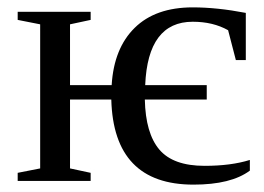

<svg xmlns="http://www.w3.org/2000/svg" viewBox="-20 -491 717 521"><path d="M505 10Q288 10 282 -221H170V-34L226 -22V0H28V-22L89 -34V-425L28 -437V-459H226V-437L170 -425V-260H283Q289 -360 345.5 -415.5Q402 -471 503 -471Q569 -471 647 -456V-328H620L599 -409Q558 -432 503 -432Q381 -432 374 -260H541V-221H373Q375 -129 412.5 -85Q450 -41 535 -41Q607 -41 658 -57V-28Q607 10 505 10Z"/></svg>

Font: Libra Serif Modern
Style: Regular
Weight: 400
Designer: Stefan Peev, Context Ltd
Foundry: Stefan Peev, Context Ltd
Version: Version 1.000